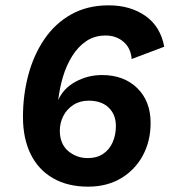

<svg xmlns="http://www.w3.org/2000/svg" viewBox="-20 -688 635 719"><path d="M310 11Q233 11 178 -21Q123 -53 94.5 -111.5Q66 -170 66 -250Q66 -332 86 -407Q106 -482 146 -541Q186 -600 246.5 -634Q307 -668 387 -668Q468 -668 524.5 -628.5Q581 -589 595 -513L473 -467Q470 -508 442.5 -531.5Q415 -555 376 -555Q334 -555 303 -534Q272 -513 250 -477.5Q228 -442 215.5 -399.5Q203 -357 198 -313Q217 -357 263 -382Q309 -407 362 -407Q444 -407 494 -358Q544 -309 544 -228Q544 -159 514.5 -105Q485 -51 432.5 -20Q380 11 310 11ZM309 -96Q343 -96 366.5 -112Q390 -128 402 -155.5Q414 -183 414 -216Q414 -259 387 -285Q360 -311 312 -311Q279 -311 254.5 -295Q230 -279 217 -253.5Q204 -228 204 -198Q204 -175 211.5 -156Q219 -137 233.5 -124Q248 -111 267 -103.5Q286 -96 309 -96Z"/></svg>

Font: Kantumruy Pro SemiBold
Style: Italic
Weight: 600
Italic angle: -13°
Version: Version 1.002